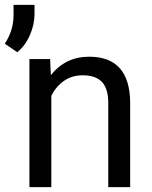

<svg xmlns="http://www.w3.org/2000/svg" viewBox="-53 -772 625 792"><path d="M153.8 -528.3 156.7 -461.9Q217.3 -538.1 314.9 -538.1Q482.4 -538.1 483.9 -349.1V0H393.6V-349.6Q393.1 -406.7 367.4 -434.1Q341.8 -461.4 287.6 -461.4Q243.7 -461.4 210.4 -438Q177.2 -414.6 158.7 -376.5V0H68.4V-528.3ZM18.1 -556.6 -33.2 -591.8Q2 -645 2.9 -707V-752H89.4V-714.8Q89.4 -670.4 70.1 -626.7Q50.8 -583 18.1 -556.6Z"/></svg>

Font: Roboto-ThirdPerson-AD3FC
Style: ThirdPerson-AD3FC
Weight: 400
Designer: Google
Version: Version 2.137; 2017